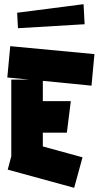

<svg xmlns="http://www.w3.org/2000/svg" viewBox="-20 -863 487 919"><path d="M335 36 17 -51 34 -115V-482H119L15 -492L29 -642L432 -604L418 -453L185 -476V-379H319L300 -228H185V-162L375 -110ZM66 -728 62 -802 380 -843 385 -747Z"/></svg>

Font: Blaka
Style: Regular
Weight: 400
Designer: Mohamed Gaber
Foundry: Kief Type Foundry
Version: Version 1.003; ttfautohint (v1.8.4.7-5d5b)